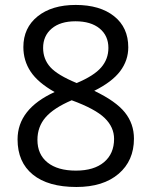

<svg xmlns="http://www.w3.org/2000/svg" viewBox="-20 -744 612 774"><path d="M285.2 -724.1Q382.8 -724.1 439.9 -678.7Q497.1 -633.3 497.1 -553.2Q497.1 -500.5 464.4 -457Q431.6 -413.6 359.9 -377.9Q446.8 -336.4 483.4 -290.8Q520 -245.1 520 -185.1Q520 -96.2 458 -43.2Q396 9.8 288.1 9.8Q173.8 9.8 112.3 -40.3Q50.8 -90.3 50.8 -182.1Q50.8 -304.7 200.2 -373Q132.8 -411.1 103.5 -455.3Q74.2 -499.5 74.2 -554.2Q74.2 -631.8 131.6 -678Q189 -724.1 285.2 -724.1ZM130.9 -180.2Q130.9 -121.6 171.6 -88.9Q212.4 -56.2 286.1 -56.2Q358.9 -56.2 399.4 -90.3Q439.9 -124.5 439.9 -184.1Q439.9 -231.4 401.9 -268.3Q363.8 -305.2 269 -339.8Q196.3 -308.6 163.6 -270.8Q130.9 -232.9 130.9 -180.2ZM284.2 -658.2Q223.1 -658.2 188.5 -628.9Q153.8 -599.6 153.8 -550.8Q153.8 -505.9 182.6 -473.6Q211.4 -441.4 289.1 -409.2Q358.9 -438.5 387.9 -472.2Q417 -505.9 417 -550.8Q417 -600.1 381.6 -629.2Q346.2 -658.2 284.2 -658.2Z"/></svg>

Font: f08745844
Style: Regular
Weight: 400
Foundry: Ascender Corporation
Version: Version 1.10